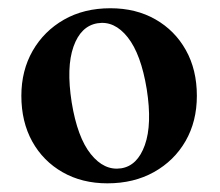

<svg xmlns="http://www.w3.org/2000/svg" viewBox="-20 -730 520 454"><path d="M241 -710.5Q301.5 -710.5 347.5 -684.2Q393.5 -658 419.5 -611.5Q445.5 -565 445.5 -503.5Q445.5 -443 418.8 -396.5Q392 -350 344.2 -323.2Q296.5 -296.5 234 -296.5Q174 -296.5 128 -322.8Q82 -349 56.2 -395.5Q30.5 -442 30.5 -503.5Q30.5 -563 57.2 -609.8Q84 -656.5 131.2 -683.5Q178.5 -710.5 241 -710.5ZM266.5 -332Q305 -338 322.5 -387Q340 -436 327 -519Q313.5 -602 282 -641.8Q250.5 -681.5 210.5 -675Q171 -668.5 153.8 -619.8Q136.5 -571 149.5 -488Q163 -405 194.8 -365.5Q226.5 -326 266.5 -332Z"/></svg>

Font: Fraunces 144pt S050 SemiBold
Style: Regular
Weight: 600
Version: Version 1.000; ttfautohint (v1.8.3)